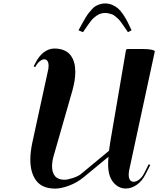

<svg xmlns="http://www.w3.org/2000/svg" viewBox="-20 -1084 917 1113"><path d="M435.1 -908.2Q448.7 -933.6 456.1 -947Q463.4 -960.4 475.1 -980Q486.8 -999.5 494.9 -1009.5Q502.9 -1019.5 514.4 -1032Q525.9 -1044.4 536.6 -1050Q547.4 -1055.7 560.8 -1059.8Q574.2 -1064 588.9 -1064Q610.8 -1064 630.1 -1055.9Q649.4 -1047.9 664.1 -1035.2Q678.7 -1022.5 693.4 -1001Q708 -979.5 718.5 -959Q729 -938.5 742.7 -908.2L721.7 -897.5Q717.8 -903.3 707 -918.9Q696.3 -934.6 692.4 -940.2Q688.5 -945.8 679 -958.5Q669.4 -971.2 663.8 -976.1Q658.2 -981 648.7 -989Q639.2 -997.1 630.9 -1000.2Q622.6 -1003.4 611.6 -1006.1Q600.6 -1008.8 588.9 -1008.8Q563.5 -1008.8 542 -994.4Q520.5 -980 507.3 -962.9Q494.1 -945.8 464.4 -902.3Q461.9 -898.9 460.9 -897.5ZM175.3 -699.2 185.1 -718.8Q207 -761.2 235.6 -782Q264.2 -802.7 294.9 -802.7Q327.6 -802.7 351.8 -792.2Q376 -781.7 389.9 -762.7Q403.8 -743.7 410.2 -720Q416.5 -696.3 416.5 -667Q416.5 -619.1 399.4 -558.1L292 -183.6Q281.7 -149.4 281.7 -120.1Q281.7 -83.5 299.3 -62.7Q316.9 -42 353.5 -42Q372.1 -42 402.8 -52.2Q433.6 -62.5 448.7 -74.7L611.8 -210Q614.3 -232.9 618.7 -257.8L710.4 -794.4Q710.4 -796.4 712.9 -797.6Q715.3 -798.8 717.8 -799.3L720.2 -799.8H811Q837.9 -799.8 857.7 -795.9Q877.4 -792 877.4 -785.2Q877.4 -784.7 877 -784.2L729.5 -100.6Q726.1 -85 726.1 -70.8Q726.1 -50.3 733.9 -40.3Q741.7 -30.3 754.9 -30.3Q770 -30.3 786.6 -43Q803.2 -55.7 814 -76.7L842.3 -131.8L851.1 -127.4L822.8 -72.3Q802.7 -33.2 772.2 -12.2Q741.7 8.8 709.5 8.8Q666.5 8.8 636.7 -27.3Q606.9 -63.5 606.9 -129.4Q606.9 -155.3 608.9 -175.3L464.4 -56.2Q426.3 -24.9 380.1 -7.8Q334 9.3 300.3 9.3Q225.1 9.3 190.4 -36.4Q155.8 -82 155.8 -158.7Q155.8 -203.1 167.5 -257.8L256.3 -666Q261.7 -685.5 261.7 -702.6Q261.7 -721.2 254.9 -730.7Q248 -740.2 236.8 -740.2Q224.1 -740.2 209.5 -728Q194.8 -715.8 184.1 -694.8Z"/></svg>

Font: QumpellkaNo12
Style: Regular
Weight: 500
Designer: gluk (gluksza@wp.pl)
Foundry: gluk (gluksza@wp.pl)
Version: Version 00.480